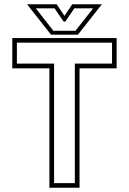

<svg xmlns="http://www.w3.org/2000/svg" viewBox="-20 -878 603 898"><path d="M211 0V-558.5H37.5V-700H525.5V-558.5H352V0ZM233 -21.5H330V-580.5H504V-678.5H59V-580.5H233ZM218.5 -716 106.5 -858H245L281.5 -804L318 -858H456.5L344.5 -716ZM229.5 -734H333L415.5 -839H327.5L285.5 -777H277.5L235 -839H147.5Z"/></svg>

Font: Tourney ExtraLight
Style: Regular
Weight: 250
Designer: Tyler Finck
Foundry: Etcetera Type Co
Version: Version 1.015